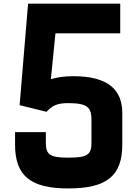

<svg xmlns="http://www.w3.org/2000/svg" viewBox="-20 -1020 754 1052"><path d="M353.8 12.5C566.2 12.5 650 -57.5 650 -227.5V-401.2C650 -522.5 578.8 -602.5 382.5 -602.5C336.2 -602.5 296.2 -597.5 258.8 -586.2L283.8 -837.5H638.8V-1000H133.8L87.5 -443.8L235 -407.5C266.2 -440 290 -455 353.8 -455C461.2 -455 481.2 -430 481.2 -362.5V-240C481.2 -172.5 461.2 -156.2 353.8 -156.2C251.2 -156.2 231.2 -173.8 231.2 -240V-296.2H62.5V-227.5C62.5 -57.5 146.2 12.5 353.8 12.5Z"/></svg>

Font: Basalte Marquee
Style: Regular
Weight: 400
Designer: Ange Degheest & Benjamin Gomez & Eugénie Bidaut
Foundry: Velvetyne Type Foundry
Version: Version 1.000;FEAKit 1.0